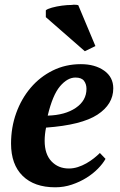

<svg xmlns="http://www.w3.org/2000/svg" viewBox="-20 -785 512 817"><path d="M301 -455Q267 -455 235.5 -418Q204 -381 183 -293Q257 -295 302.5 -326Q348 -357 348 -407Q348 -427 337.5 -441Q327 -455 301 -455ZM429 -109Q418 -89 397 -67.5Q376 -46 348 -28.5Q320 -11 286 0.5Q252 12 215 12Q126 12 76.5 -36.5Q27 -85 27 -174Q27 -243 49 -304Q71 -365 110.5 -411.5Q150 -458 204.5 -485Q259 -512 324 -512Q384 -512 423 -484.5Q462 -457 462 -409Q462 -341 394.5 -297Q327 -253 176 -242Q173 -228 171.5 -213.5Q170 -199 170 -186Q170 -129 199 -98.5Q228 -68 273 -68Q292 -68 311 -74Q330 -80 347.5 -90Q365 -100 379.5 -111.5Q394 -123 405 -134ZM386 -589 341 -567 175 -712V-741Q181 -747 201 -752.5Q221 -758 243.5 -761Q266 -764 286 -764Q290 -764 293 -765Q307 -765 313 -763Z"/></svg>

Font: PTSerif
Style: Bold Italic
Weight: 700
Italic angle: -12°
Designer: A.Korolkova, O.Umpeleva, V.Yefimov
Foundry: ParaType Ltd
Version: Version 1.000W OFL; ttfautohint (v1.2) -l 8 -r 50 -G 200 -x 